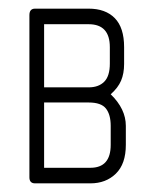

<svg xmlns="http://www.w3.org/2000/svg" viewBox="-20 -424 356 444"><path d="M189 0H61Q48 0 48 -14V-389Q48 -404 61 -404H185Q224 -404 245.5 -382Q267 -360 267 -315V-276Q267 -254 260 -237.5Q253 -221 236 -206Q271 -172 271 -133V-89Q271 -45 248 -22.5Q225 0 189 0ZM234 -315Q234 -368 185 -368H82V-222H185Q208 -222 221 -235Q234 -248 234 -277ZM236 -133Q236 -159 225 -173Q214 -187 185 -187H82V-36H189Q236 -36 236 -89Z"/></svg>

Font: Chathura
Style: Regular
Weight: 400
Designer: Appaji Ambarisha Darbha
Foundry: Aditya Fonts
Version: Version 1.001 2016